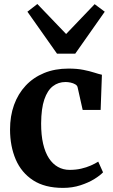

<svg xmlns="http://www.w3.org/2000/svg" viewBox="-20 -904 551 935"><path d="M286.8 11Q198.1 11 141.1 -26.1Q84.1 -63.3 56.5 -127.6Q29 -192 28.9 -273.2Q28.8 -338.6 48.3 -392.9Q67.9 -447.2 105 -486.9Q142 -526.6 194.7 -548.3Q247.4 -570 313.5 -570Q355.4 -570 386.1 -563.8Q416.8 -557.7 438.9 -550.5Q461.1 -543.3 476.3 -540L470.1 -368.7H382.6L357.9 -479Q356.1 -487.8 346.3 -493.4Q336.5 -499.1 323.6 -501.9Q310.7 -504.6 299.1 -504.6Q264.1 -504.6 237.6 -484.3Q211.1 -464 195.9 -419.8Q180.8 -375.6 180.3 -303.1Q180.1 -246.5 190 -204Q199.9 -161.4 218.3 -133.3Q236.8 -105.2 262.4 -91Q288.1 -76.7 318.8 -76.7Q349.6 -76.7 375.4 -82.7Q401.2 -88.7 422.1 -97.9Q443 -107.1 458.4 -116.9L481.8 -64.8Q468 -49.9 439.5 -32.2Q411 -14.5 371.8 -1.8Q332.7 11 286.8 11ZM257.5 -642.8 113.5 -847 161.9 -884.5 302 -738.4 440.9 -883.7 490.1 -847 346.5 -642.8Z"/></svg>

Font: Merriweather Light
Style: Regular
Weight: 300
Designer: Eben Sorkin
Foundry: Eben Sorkin
Version: Version 2.100